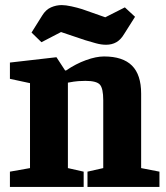

<svg xmlns="http://www.w3.org/2000/svg" viewBox="-20 -735 652 755"><path d="M19 0V-60L98 -74V-408L19 -425V-489L202 -510L236 -458H240Q278 -484 318 -498.5Q358 -513 389 -513Q463 -513 499 -477Q535 -441 535 -367V-74L607 -60V0H324V-60L386 -74V-341Q386 -387 373 -402Q360 -417 316 -417Q303 -417 288 -416Q273 -415 247 -410V-74L309 -60V0ZM397 -559Q378 -559 356.5 -565Q335 -571 315 -577L220 -609L143 -569L104 -607L146 -674Q160 -697 180.5 -706Q201 -715 223 -715Q238 -715 261 -710Q284 -705 303 -699L394 -667L471 -706L511 -669L468 -601Q455 -579 437.5 -569Q420 -559 397 -559Z"/></svg>

Font: Faustina ExtraBold
Style: Regular
Weight: 800
Designer: Alfonso Garcia
Foundry: http://www.omnibus-type.com
Version: Version 1.200